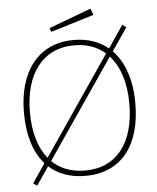

<svg xmlns="http://www.w3.org/2000/svg" viewBox="-55 -813 736 898"><g transform="rotate(-5 312.5 -364.5)"><path d="M212 -674 415 -736 403 -766 205 -692ZM83 37 142 -49C185 -10 242 11 312 11C481 11 574 -109 574 -308C574 -415 545 -502 490 -558L563 -665L545 -678L474 -573C432 -608 378 -627 313 -627C144 -627 51 -500 51 -308C51 -203 77 -120 126 -65L65 25ZM79 -308C79 -485 162 -602 313 -602C372 -602 421 -584 458 -551L143 -89C101 -139 79 -214 79 -308ZM313 -14C248 -14 196 -35 158 -72L474 -535C521 -483 546 -405 546 -308C546 -126 463 -14 313 -14Z"/></g></svg>

Font: Inconsolata Expanded ExtraLight
Style: Regular
Weight: 200
Width: 7
Monospace: yes
Designer: Raph Levien, Cyreal, Brenton Simpson
Foundry: Raph Levien, Cyreal, Google
Version: Version 3.100